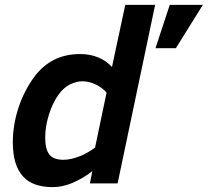

<svg xmlns="http://www.w3.org/2000/svg" viewBox="-20 -747 846 782"><path d="M32.2 -168Q32.2 -203.6 38.3 -239.7Q44.4 -275.9 55.9 -310.3Q67.4 -344.7 84 -376.7Q100.6 -408.7 121.1 -436Q154.8 -480.5 200.9 -503.7Q247.1 -526.9 306.2 -526.9Q346.7 -526.9 379.9 -513.2Q413.1 -499.5 436 -474.1L490.2 -727.1H611.8L459 0H346.2L356 -49.8Q316.4 -19.5 275.4 -2.2Q234.4 15.1 194.8 15.1Q155.8 15.1 125.5 4.9Q95.2 -5.4 74.5 -27.6Q53.7 -49.8 43 -84.5Q32.2 -119.1 32.2 -168ZM217.8 -360.8Q206.5 -345.2 196.8 -325Q187 -304.7 179.7 -281.7Q172.4 -258.8 168.2 -234.1Q164.1 -209.5 164.1 -186Q164.1 -139.6 180.9 -117.9Q197.8 -96.2 238.8 -96.2Q253.9 -96.2 271 -100.1Q288.1 -104 304.9 -110.6Q321.8 -117.2 337.6 -126.5Q353.5 -135.7 367.2 -146L414.1 -370.1Q406.2 -378.9 395.5 -387.2Q384.8 -395.5 372.1 -401.9Q359.4 -408.2 345.2 -412.1Q331.1 -416 315.9 -416Q292 -416 265.9 -403.6Q239.7 -391.1 217.8 -360.8ZM696.3 -550.8H613.3L671.4 -727.1H806.2Z"/></svg>

Font: Lorenzo Sans
Style: Bold Italic
Weight: 700
Italic angle: -12°
Foundry: Intel Corporation
Version: Version 1.00; ttfautohint (v1.5)